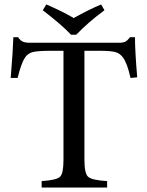

<svg xmlns="http://www.w3.org/2000/svg" viewBox="-20 -842 661 862"><path d="M434 -822 449 -796Q377 -743 322 -686H299Q258 -730 172 -796L188 -822Q260 -791 311 -761Q379 -799 434 -822ZM596 -495 566 -492Q551 -559 532 -584Q519 -602 499 -608Q478 -614 425 -614H359V-125Q359 -64 375 -49Q391 -33 461 -29V0H167V-29Q234 -33 250 -49Q265 -64 265 -125V-614H208Q149 -614 126 -608Q103 -601 92 -583Q76 -560 59 -492H28Q38 -612 40 -675H61Q72 -659 83 -655Q93 -650 116 -650H513Q533 -650 543 -655Q552 -660 564 -675H586Q586 -613 596 -495Z"/></svg>

Font: Shafarik
Style: Regular
Weight: 400
Version: Version 1.001; ttfautohint (v1.8.4.7-5d5b)